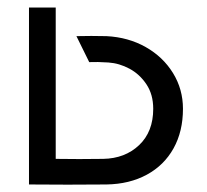

<svg xmlns="http://www.w3.org/2000/svg" viewBox="-20 -490 550 510"><path d="M254 -68Q312 -69 349.5 -104.5Q387 -140 387 -201Q387 -239 369 -266Q351 -293 324 -307.5Q297 -322 268 -324Q238 -326 217 -325L183 -394Q222 -395 263 -394Q321 -391 367 -365Q413 -339 439.5 -296Q466 -253 466 -201Q466 -141 441 -96Q416 -51 370 -26Q324 -1 263 0Q160 1 57 0V-470H128V-68Q190 -67 254 -68Z"/></svg>

Font: Kreadon
Style: Regular
Weight: 400
Designer: kohakuno
Foundry: StudioGnu
Version: Version 1.000;Glyphs 3.1.2 (3151)